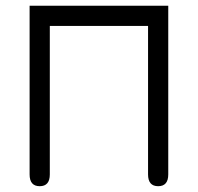

<svg xmlns="http://www.w3.org/2000/svg" viewBox="-20 -641 688 668"><path d="M83 -621.1H565.4V-34.2Q565.4 6.8 530.3 6.8Q495.1 6.8 495.1 -34.2V-550.8H153.3V-34.2Q153.3 6.8 118.2 6.8Q83 6.8 83 -34.2Z"/></svg>

Font: Jura
Style: DemiBold
Weight: 600
Version: Version 2.5